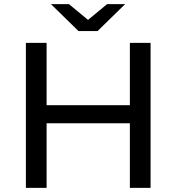

<svg xmlns="http://www.w3.org/2000/svg" viewBox="-20 -907 852 927"><path d="M707 -700V0H607V-312H205V0H105V-700H205V-399H607V-700ZM584 -887 451 -757H359L226 -887H313L405 -811L497 -887Z"/></svg>

Font: CMG Sans Medium
Style: Regular
Weight: 500
Designer: Julieta Ulanovsky
Foundry: Julieta Ulanovsky
Version: Version 7.200